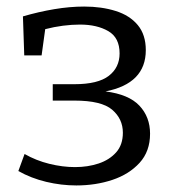

<svg xmlns="http://www.w3.org/2000/svg" viewBox="-20 -557 531 586"><path d="M213 9Q167 9 121 -2Q75 -13 36 -35L55 -87Q90 -67 130.5 -57Q171 -47 209 -47Q248 -47 281 -58Q314 -69 334.5 -92Q355 -115 355 -152Q355 -194 322.5 -222Q290 -250 207 -250H141V-300H207Q279 -300 312 -325.5Q345 -351 345 -394Q345 -442 310.5 -462Q276 -482 224 -482Q199 -482 172 -478.5Q145 -475 118 -468L107 -388H54L50 -507Q98 -521 145.5 -529Q193 -537 237 -537Q290 -537 333 -523.5Q376 -510 400.5 -480.5Q425 -451 425 -404Q425 -302 302 -278Q373 -269 405.5 -234.5Q438 -200 438 -149Q438 -95 406 -60Q374 -25 323 -8Q272 9 213 9Z"/></svg>

Font: Bitter
Style: Regular
Weight: 400
Designer: Sol Matas, and Bitter project Authors
Foundry: Sol Matas
Version: Version 2.001